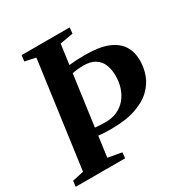

<svg xmlns="http://www.w3.org/2000/svg" viewBox="-181 -877 968 1011"><g transform="rotate(-30 303.0 -371.5)"><path d="M-10 0 -6 -34.5 63 -49.5 151 -693 85.5 -707 90 -743H382.5L378.5 -707L298.5 -693L282 -572Q305.5 -574.5 330.2 -575.8Q355 -577 380 -577Q465.5 -577 517.2 -555.8Q569 -534.5 592.5 -496.5Q616 -458.5 616 -407Q616 -364.5 601 -322.5Q586 -280.5 550.5 -246Q515 -211.5 455 -190.8Q395 -170 304.5 -170Q280 -170 260.2 -171.2Q240.5 -172.5 227.5 -174L210.5 -49.5L293.5 -34.5L290.5 0ZM275.5 -526 233.5 -219.5Q248 -218 264 -217Q280 -216 296.5 -216Q337 -216 368.5 -230.5Q400 -245 421.5 -271Q443 -297 454 -331Q465 -365 464.5 -404.5Q464 -443.5 451.5 -472.2Q439 -501 412.2 -517Q385.5 -533 342.5 -533Q328 -533 308.8 -531Q289.5 -529 275.5 -526Z"/></g></svg>

Font: Merriweather 72pt
Style: Bold Italic
Weight: 700
Italic angle: -7.8°
Version: Version 2.101